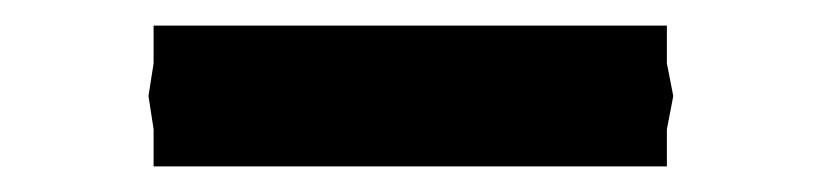

<svg xmlns="http://www.w3.org/2000/svg" viewBox="-20 -350 640 150"><path d="M100 -249 96 -275 100 -300.5V-330H501V-300.5L506 -275L501 -249V-220H100Z"/></svg>

Font: JuliaMono
Style: Bold
Weight: 700
Monospace: yes
Designer: cormullion
Foundry: corm
Version: Version 0.055; ttfautohint (v1.8.4)